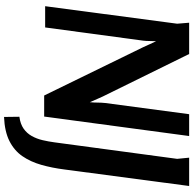

<svg xmlns="http://www.w3.org/2000/svg" viewBox="-23 -750 981 976"><g transform="rotate(90 468.0 -261.5)"><path d="M254 -732 470 -293Q475 -283 482.5 -265Q490 -247 499 -227Q501 -246 501 -265.5Q501 -285 503 -304L560 -732H671L572 5H465L220 -497Q212 -514 204.5 -531Q197 -548 189 -564Q188 -548 188 -530.5Q188 -513 186 -497L119 0H11L100 -671L95 -732ZM781 -732H925L841 -98Q833 -35 817.5 19.5Q802 74 773.5 115.5Q745 157 696.5 181.5Q648 206 574 209L573 131Q610 126 633.5 109.5Q657 93 671 68Q685 43 692 13Q699 -17 703 -47L787 -671Z"/></g></svg>

Font: Rosario
Style: Italic
Weight: 400
Italic angle: -8.05°
Designer: Hector Gatti
Foundry: Omnibus Type
Version: Version 1.201